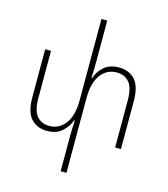

<svg xmlns="http://www.w3.org/2000/svg" viewBox="-140 -868 1058 1210"><g transform="rotate(15 389.5 -263.5)"><path d="M557 -494Q623 -494 662 -451.5Q701 -409 701 -312V0H663V-308Q663 -390 633 -425Q603 -460 551 -460Q488 -460 448 -407.5Q408 -355 408 -253V233H370V-1Q370 -25 371 -49.5Q372 -74 374 -98H369Q353 -54 316.5 -22Q280 10 221 10Q155 10 116 -32.5Q77 -75 77 -172V-484H115V-176Q115 -94 145 -59Q175 -24 226 -24Q290 -24 330 -76.5Q370 -129 370 -231V-760H408V-487Q408 -437 405 -386H410Q425 -432 461.5 -463Q498 -494 557 -494Z"/></g></svg>

Font: Noto Sans Armenian SemiCondensed ExtraLight
Style: Regular
Weight: 200
Width: 4
Designer: Monotype Design Team
Foundry: Monotype Imaging Inc.
Version: Version 2.008; ttfautohint (v1.8.4.7-5d5b)